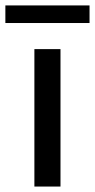

<svg xmlns="http://www.w3.org/2000/svg" viewBox="-89 -684 349 704"><path d="M-69.3 -599.6V-664.1H239.3V-599.6ZM37.1 0V-503.9H132.8V0Z"/></svg>

Font: Post No Bills Colombo
Style: Bold
Weight: 800
Designer: Kosala Senevirathne, Siva Puranthara, Lasantha Premarathna, Tharique Azeez
Foundry: Mooniak
Version: Version 1.220 ; ttfautohint (v1.5)